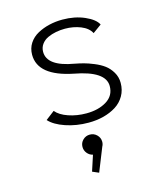

<svg xmlns="http://www.w3.org/2000/svg" viewBox="-115 -597 800 944"><g transform="rotate(-15 285.0 -125.0)"><path d="M286.5 11Q224 11 169.8 -7.5Q115.5 -26 89.5 -55L134.5 -89.5Q154.5 -65 196.8 -50.5Q239 -36 287.5 -36Q349 -36 390.8 -61.8Q432.5 -87.5 432.5 -136.5Q432.5 -212 278 -240.5Q103.5 -275.5 103.5 -383Q103.5 -416 120.2 -441.5Q137 -467 164.8 -482Q192.5 -497 224.8 -504.5Q257 -512 291.5 -512Q354.5 -512 404 -490.2Q453.5 -468.5 467.5 -440L423.5 -408Q409 -436 372 -450.8Q335 -465.5 292 -465.5Q268.5 -465.5 246.2 -461.2Q224 -457 204 -447.8Q184 -438.5 171.8 -421.8Q159.5 -405 159.5 -383Q159.5 -310 294 -287Q317.5 -282.5 338.5 -277Q359.5 -271.5 388.8 -259.5Q418 -247.5 438.5 -232.2Q459 -217 473.8 -192.2Q488.5 -167.5 488.5 -137.5Q488.5 -101 471.8 -72Q455 -43 426.8 -25.2Q398.5 -7.5 362.8 1.8Q327 11 286.5 11ZM326 118.5Q326 131.5 320 142L272 262L239.5 248L265.5 168.5Q248 164.5 236.8 150.5Q225.5 136.5 225.5 118.5Q225.5 98 240.2 83.5Q255 69 275.5 69Q296.5 69 311.2 83.5Q326 98 326 118.5Z"/></g></svg>

Font: League Mono Narrow UltraLight
Style: Regular
Weight: 200
Width: 3
Designer: Tyler Finck
Foundry: The League of Moveable Type / Tyler Finck
Version: Version 2.210